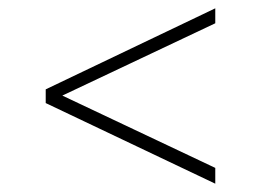

<svg xmlns="http://www.w3.org/2000/svg" viewBox="-20 -497 614 462"><path d="M498 -477V-441L130 -267L498 -93V-55L90 -249V-282Z"/></svg>

Font: Nacelle UltraLight
Style: Regular
Weight: 200
Designer: Sora Sagano
Foundry: Sora Sagano
Version: Version 1.000;FEAKit 1.0